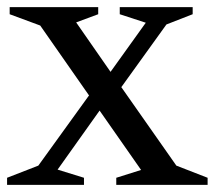

<svg xmlns="http://www.w3.org/2000/svg" viewBox="-36 -520 604 540"><path d="M300.8 -480V-500H505.9V-480L432.1 -451.2L305.2 -274.9L460 -54.2L547.9 -20V0H291V-20L360.8 -42L244.1 -209L126 -43L200.2 -20V0H-16.1V-20L71.8 -54.2L213.9 -251H214.8L77.1 -448.2L-8.8 -480V-500H240.2V-480L178.2 -457L274.9 -317.9L374 -456.1Z"/></svg>

Font: Amethysta
Style: Regular
Weight: 400
Designer: Konstantin Vinogradov, Alexei Vanyashin
Foundry: Cyreal (www.cyreal.org)
Version: Version 1.003